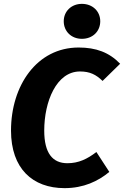

<svg xmlns="http://www.w3.org/2000/svg" viewBox="-20 -957 642 994"><path d="M602 -627C545 -686 477 -711 387 -711C171 -711 37 -514 37 -281C37 -84 149 17 314 17C413 17 488 -19 546 -67L479 -170C432 -134 387 -112 329 -112C253 -112 209 -163 209 -281C209 -431 272 -587 394 -587C445 -587 477 -571 511 -538ZM404 -756C460 -756 499 -795 499 -847C499 -898 460 -937 404 -937C349 -937 310 -898 310 -847C310 -795 349 -756 404 -756Z"/></svg>

Font: Fira Sans OT
Style: Bold Italic
Weight: 700
Italic angle: -8°
Designer: Carrois Corporate & Edenspiekermann
Foundry: Carrois Corporate GbR & Edenspiekermann AG
Version: Version 2.001